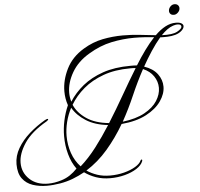

<svg xmlns="http://www.w3.org/2000/svg" viewBox="-64 -1004 1196 1148"><g transform="rotate(-5 534.0 -430.5)"><path d="M172 77Q126 77 87 64Q48 51 24.5 19.5Q1 -12 1 -67Q1 -117 28 -163Q55 -209 99 -247.5Q143 -286 193 -315Q205 -321 209 -321Q213 -321 213 -318Q213 -314 203 -307Q109 -253 67.5 -190.5Q26 -128 26 -73Q26 -15 68 25Q110 65 180 65Q218 65 260 52Q289 43 312 27.5Q335 12 356 -10Q328 -48 313.5 -100Q299 -152 299 -209Q299 -255 309 -302Q319 -349 338 -392Q324 -432 324 -476Q324 -543 357.5 -610.5Q391 -678 463 -721Q519 -755 579.5 -767Q640 -779 701 -779Q752 -779 802 -773.5Q852 -768 898 -763Q929 -794 960 -810.5Q991 -827 1023 -827Q1046 -827 1057 -820Q1068 -813 1068 -803Q1068 -790 1053 -776Q1038 -762 1014 -755Q992 -749 967.5 -748Q943 -747 923 -748Q894 -714 865.5 -670.5Q837 -627 812 -582Q865 -564 891 -529Q917 -494 917 -453Q917 -410 887 -366.5Q857 -323 797.5 -291.5Q738 -260 648 -252Q602 -173 544 -105.5Q486 -38 414 7Q442 26 476.5 37.5Q511 49 553 49Q598 49 638 38.5Q678 28 706 11Q734 -6 742 -25Q745 -30 748 -30Q754 -30 751 -20Q742 4 712 23.5Q682 43 640 54Q598 65 553 65Q506 65 467.5 51.5Q429 38 399 16Q365 35 328.5 49Q292 63 251 70Q232 73 212 75Q192 77 172 77ZM934 -760Q998 -757 1026.5 -772.5Q1055 -788 1055 -801Q1055 -816 1031 -816Q1023 -816 1006 -811Q988 -805 970 -792Q952 -779 934 -760ZM360 -411Q393 -463 443.5 -504Q494 -545 565 -569.5Q636 -594 730 -594Q740 -594 750 -594Q760 -594 770 -593Q799 -640 828.5 -680.5Q858 -721 887 -752Q858 -755 828 -757Q798 -759 768 -759Q700 -759 630.5 -744.5Q561 -730 493 -689Q423 -648 387.5 -586.5Q352 -525 352 -465Q352 -438 360 -411ZM574 -264Q623 -342 669.5 -423.5Q716 -505 761 -578Q752 -579 743.5 -579Q735 -579 727 -579Q636 -579 566 -553.5Q496 -528 446.5 -486Q397 -444 366 -392Q387 -343 439 -307.5Q491 -272 574 -264ZM656 -265Q737 -275 788.5 -303.5Q840 -332 864.5 -370.5Q889 -409 889 -448Q889 -486 867 -518.5Q845 -551 804 -568Q764 -494 730.5 -416.5Q697 -339 656 -265ZM382 -21Q432 -65 478 -125Q524 -185 567 -253Q489 -261 436 -294.5Q383 -328 356 -375Q335 -335 324.5 -292.5Q314 -250 314 -209Q314 -155 331 -106Q348 -57 382 -21ZM1017 -875Q1003 -875 996 -882.5Q989 -890 989 -900Q989 -915 1000 -926.5Q1011 -938 1025 -938Q1038 -938 1045.5 -930.5Q1053 -923 1053 -912Q1053 -898 1041.5 -886.5Q1030 -875 1017 -875Z"/></g></svg>

Font: Mea Culpa
Style: Regular
Weight: 400
Designer: Robert E. Leuschke
Foundry: Robert E. Leuschke
Version: Version 1.010; ttfautohint (v1.8.3)